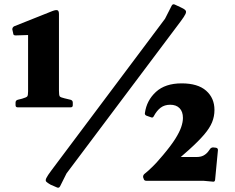

<svg xmlns="http://www.w3.org/2000/svg" viewBox="-20 -837 1090 889"><path d="M307 -375Q317 -372 317 -362V-350Q317 -340 307 -340H62Q52 -340 52 -350V-362Q52 -372 62 -375L82 -380Q103 -386 106.5 -391Q110 -396 110 -414V-709L179 -677L52 -673Q41 -673 41 -683L37 -701Q37 -710 45 -715L223 -786Q239 -792 246 -789.5Q253 -787 253 -772V-417Q253 -396 256.5 -391Q260 -386 278 -382ZM775 -811Q780 -820 789 -816L819 -802Q834 -795 839 -789Q844 -783 838.5 -771.5Q833 -760 815 -736L288 -34L258 26Q253 35 244 31L214 18Q200 10 194.5 4.5Q189 -1 194.5 -12.5Q200 -24 218 -48L744 -750ZM657 0Q647 0 645 -10L643 -15Q641 -24 648 -31L667 -47Q690 -68 705 -84.5Q720 -101 735 -119Q772 -163 791.5 -194Q811 -225 819 -248.5Q827 -272 827 -291Q827 -320 811.5 -336Q796 -352 768 -352Q742 -352 724 -338.5Q706 -325 692 -299Q688 -290 679 -294L659 -301Q649 -305 651 -314Q659 -372 702 -411.5Q745 -451 821 -451Q896 -451 934.5 -417Q973 -383 973 -328Q973 -298 962 -271Q951 -244 925 -213.5Q899 -183 854.5 -143Q810 -103 743 -47L768 -110H889Q909 -110 921.5 -116.5Q934 -123 943 -134L954 -149Q961 -156 971 -154L980 -153Q990 -151 989 -141L976 -5Q975 6 965 4L921 0Z"/></svg>

Font: Hahmlet ExtraBold
Style: Regular
Weight: 800
Designer: Minjoo Ham & Mark Frömberg
Foundry: hypertype
Version: Version 1.002